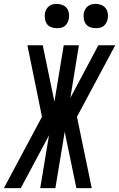

<svg xmlns="http://www.w3.org/2000/svg" viewBox="-52 -968 613 988"><path d="M-32 0 164 -367 89 -735H168L228 -445L276 -735H354L310 -464L454 -735H541L344 -367L420 0H341L281 -290L233 0H155L200 -271L195 -262L55 0ZM440 -823Q426 -823 412 -828Q398 -833 390 -844Q382 -855 379.5 -870Q377 -885 379 -900Q381 -910 386.5 -920Q392 -930 400.5 -936.5Q409 -943 419.5 -945.5Q430 -948 441 -948Q455 -948 469 -942.5Q483 -937 491.5 -926Q500 -915 502.5 -900Q505 -885 502 -870Q500 -860 494.5 -850Q489 -840 480.5 -833.5Q472 -827 461.5 -825Q451 -823 440 -823ZM240 -823Q226 -823 212 -828Q198 -833 190 -844Q182 -855 179.5 -870Q177 -885 179 -900Q181 -910 186.5 -920Q192 -930 200.5 -936.5Q209 -943 219.5 -945.5Q230 -948 241 -948Q255 -948 269 -942.5Q283 -937 291.5 -926Q300 -915 302.5 -900Q305 -885 302 -870Q300 -860 294.5 -850Q289 -840 280.5 -833.5Q272 -827 261.5 -825Q251 -823 240 -823Z"/></svg>

Font: Iosevka Custom
Style: Italic
Weight: 400
Italic angle: -9°
Monospace: yes
Designer: Belleve Invis
Foundry: Belleve Invis
Version: Version 30.3.3; ttfautohint (v1.8.3)